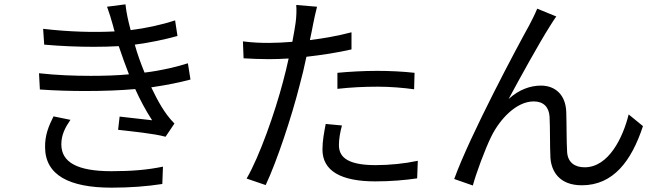

<svg xmlns="http://www.w3.org/2000/svg" viewBox="-20 -818 3040 886"><path d="M502 -698C504 -690 506 -681 509 -673C413 -668 299 -671 179 -685L184 -612C263 -605 341 -602 412 -602C454 -602 492 -603 528 -605C543 -561 558 -518 575 -475C523 -470 463 -468 398 -468C322 -468 241 -471 160 -480L164 -405C234 -400 306 -398 375 -398C459 -398 537 -401 604 -407C626 -358 652 -309 682 -263C650 -267 585 -274 532 -280L525 -219C594 -211 688 -202 744 -187L785 -248C738 -295 707 -355 678 -415C748 -425 811 -438 859 -451L847 -526C800 -511 730 -493 647 -483C630 -525 614 -568 602 -612C671 -621 742 -636 799 -652L788 -724C724 -703 654 -688 583 -679C572 -719 563 -760 559 -798L474 -787C484 -759 494 -728 502 -698ZM305 -265 227 -281C205 -237 187 -195 188 -138C189 -10 299 48 495 48C580 48 659 42 729 31L732 -49C660 -34 587 -28 494 -28C337 -28 263 -69 263 -152C263 -196 281 -230 305 -265Z M1443 -787 1347 -795C1349 -774 1348 -740 1344 -712C1341 -692 1336 -660 1329 -625C1290 -622 1254 -620 1221 -620C1185 -620 1149 -621 1101 -627L1104 -549C1140 -547 1176 -545 1220 -545C1248 -545 1279 -546 1312 -548C1304 -512 1295 -474 1286 -441C1249 -300 1178 -97 1118 6L1206 36C1258 -74 1326 -280 1362 -422C1374 -466 1385 -512 1394 -556C1464 -564 1537 -575 1602 -590V-669C1541 -653 1475 -641 1410 -633C1416 -660 1421 -686 1425 -707C1429 -727 1437 -765 1443 -787ZM1537 -482V-408C1599 -415 1660 -418 1723 -418C1781 -418 1840 -413 1891 -406L1893 -482C1839 -488 1779 -491 1720 -491C1656 -491 1590 -487 1537 -482ZM1558 -239 1483 -246C1475 -204 1468 -167 1468 -128C1468 -29 1554 19 1712 19C1785 19 1851 13 1905 5L1908 -76C1847 -63 1778 -56 1713 -56C1570 -56 1544 -102 1544 -149C1544 -175 1549 -206 1558 -239Z M2547 -742 2459 -778C2447 -749 2434 -724 2422 -701C2368 -604 2149 -194 2076 8L2162 38C2175 -12 2218 -130 2248 -190C2287 -268 2362 -350 2443 -350C2488 -350 2513 -324 2516 -280C2519 -225 2517 -148 2520 -90C2524 -31 2558 37 2665 37C2810 37 2894 -75 2947 -236L2881 -290C2855 -184 2789 -46 2678 -46C2634 -46 2600 -67 2597 -117C2594 -166 2595 -243 2593 -302C2590 -381 2542 -423 2476 -423C2428 -423 2375 -405 2327 -361C2379 -458 2471 -624 2515 -693C2527 -712 2538 -730 2547 -742Z"/></svg>

Font: DAIFUKU Sans JP
Style: Regular
Weight: 400
Designer: Original font ‘Source Han Sans JP’ : Ryoko NISHIZUKA  (kana, bopomofo & ideographs); Paul D. Hunt (Latin, Greek & Cyrill
Foundry: Daifuku
Version: Version 1.001